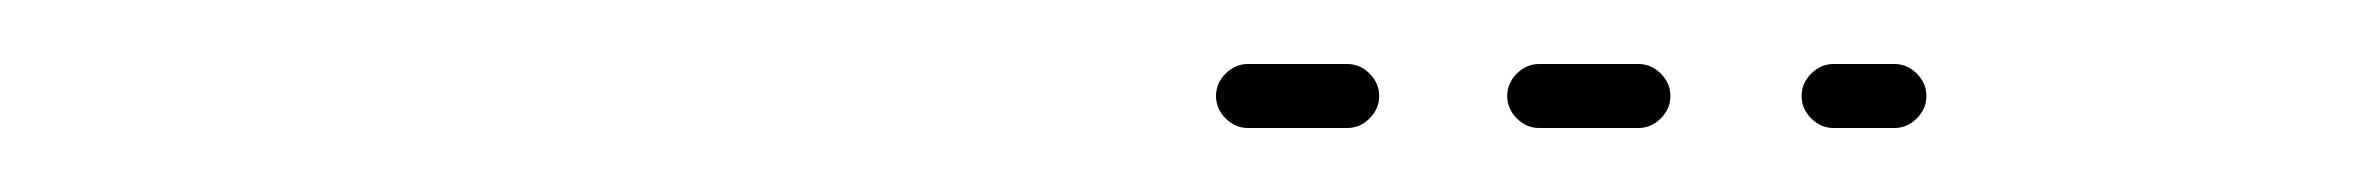

<svg xmlns="http://www.w3.org/2000/svg" viewBox="-20 -571 740 60"><path d="M363 -534Q360 -537 360 -541Q360 -545 363 -548Q366 -551 370 -551H401Q405 -551 408 -548Q411 -545 411 -541Q411 -537 408 -534Q405 -531 401 -531H370Q366 -531 363 -534ZM499 -534Q502 -537 502 -541Q502 -545 499 -548Q496 -551 492 -551H461Q457 -551 454 -548Q451 -545 451 -541Q451 -537 454 -534Q457 -531 461 -531H492Q496 -531 499 -534ZM579 -534Q582 -537 582 -541Q582 -545 579 -548Q576 -551 572 -551H553Q549 -551 546 -548Q543 -545 543 -541Q543 -537 546 -534Q549 -531 553 -531H572Q576 -531 579 -534Z"/></svg>

Font: FRB American Cursive Dashed Light
Style: Italic
Weight: 300
Italic angle: -25°
Version: Version 2.0;Modular Font Editor K font №1